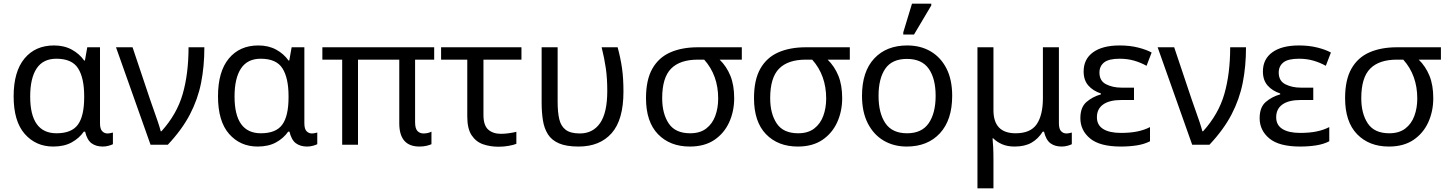

<svg xmlns="http://www.w3.org/2000/svg" viewBox="-20 -796 7977 1056"><path d="M273 10Q177 10 116 -59.5Q55 -129 55 -266Q55 -402 114.5 -474Q174 -546 277 -546Q333 -546 375 -523Q417 -500 443 -463H447L460 -536H530V-118Q530 -87 542 -74.5Q554 -62 571 -62Q579 -62 588 -64Q597 -66 601 -67V-3Q594 1 578 5.5Q562 10 545 10Q508 10 483.5 -8Q459 -26 448 -72H441Q416 -36 374.5 -13Q333 10 273 10ZM291 -63Q374 -63 408.5 -110.5Q443 -158 443 -261V-267Q443 -367 409.5 -420Q376 -473 290 -473Q217 -473 181.5 -419.5Q146 -366 146 -265Q146 -63 291 -63Z M808 0 618 -536H709L806 -247Q814 -223 826 -190Q838 -157 848.5 -125.5Q859 -94 864 -74H868Q953 -168 985 -279.5Q1017 -391 1017 -536H1104Q1104 -431 1086 -340.5Q1068 -250 1024.5 -166.5Q981 -83 903 0Z M1397 10Q1301 10 1240 -59.5Q1179 -129 1179 -266Q1179 -402 1238.5 -474Q1298 -546 1401 -546Q1457 -546 1499 -523Q1541 -500 1567 -463H1571L1584 -536H1654V-118Q1654 -87 1666 -74.5Q1678 -62 1695 -62Q1703 -62 1712 -64Q1721 -66 1725 -67V-3Q1718 1 1702 5.5Q1686 10 1669 10Q1632 10 1607.5 -8Q1583 -26 1572 -72H1565Q1540 -36 1498.5 -13Q1457 10 1397 10ZM1415 -63Q1498 -63 1532.5 -110.5Q1567 -158 1567 -261V-267Q1567 -367 1533.5 -420Q1500 -473 1414 -473Q1341 -473 1305.5 -419.5Q1270 -366 1270 -265Q1270 -63 1415 -63Z M2287 10Q2176 10 2176 -118V-468H1949V0H1862V-468H1753V-536H2368V-468H2263V-124Q2263 -89 2276 -75.5Q2289 -62 2309 -62Q2323 -62 2334.5 -65Q2346 -68 2353 -72V-3Q2345 1 2327.5 5.5Q2310 10 2287 10Z M2722 11Q2676 11 2637 -2.5Q2598 -16 2574 -52Q2550 -88 2550 -155V-468H2406V-536H2848V-468H2639V-164Q2639 -106 2665.5 -83Q2692 -60 2735 -60Q2757 -60 2780.5 -63.5Q2804 -67 2820 -71V-5Q2806 1 2778.5 6Q2751 11 2722 11Z M3162 10Q3095 10 3054.5 -7.5Q3014 -25 2993.5 -57.5Q2973 -90 2966 -134.5Q2959 -179 2959 -233V-536H3047V-236Q3047 -179 3056 -140.5Q3065 -102 3091.5 -82Q3118 -62 3169 -62Q3241 -62 3280.5 -119Q3320 -176 3320 -296Q3320 -366 3312 -421Q3304 -476 3289 -536H3377Q3393 -477 3401 -421.5Q3409 -366 3409 -292Q3409 -137 3344 -63.5Q3279 10 3162 10Z M3774 10Q3665 10 3599 -58Q3533 -126 3533 -256Q3533 -357 3568 -418.5Q3603 -480 3667 -508Q3731 -536 3818 -536H4060V-468H3938Q3976 -431 3997 -379.5Q4018 -328 4018 -256Q4018 -184 3990.5 -123.5Q3963 -63 3909 -26.5Q3855 10 3774 10ZM3776 -63Q3830 -63 3864 -89Q3898 -115 3914 -158.5Q3930 -202 3930 -254Q3930 -382 3853 -468H3818Q3720 -468 3671 -418.5Q3622 -369 3622 -256Q3622 -171 3658 -117Q3694 -63 3776 -63Z M4368 10Q4259 10 4193 -58Q4127 -126 4127 -256Q4127 -357 4162 -418.5Q4197 -480 4261 -508Q4325 -536 4412 -536H4654V-468H4532Q4570 -431 4591 -379.5Q4612 -328 4612 -256Q4612 -184 4584.5 -123.5Q4557 -63 4503 -26.5Q4449 10 4368 10ZM4370 -63Q4424 -63 4458 -89Q4492 -115 4508 -158.5Q4524 -202 4524 -254Q4524 -382 4447 -468H4412Q4314 -468 4265 -418.5Q4216 -369 4216 -256Q4216 -171 4252 -117Q4288 -63 4370 -63Z M5217 -269Q5217 -136 5149.5 -63Q5082 10 4967 10Q4896 10 4840.5 -22.5Q4785 -55 4753 -117.5Q4721 -180 4721 -269Q4721 -402 4788 -474Q4855 -546 4970 -546Q5043 -546 5098.5 -513.5Q5154 -481 5185.5 -419.5Q5217 -358 5217 -269ZM4812 -269Q4812 -174 4849.5 -118.5Q4887 -63 4969 -63Q5050 -63 5088 -118.5Q5126 -174 5126 -269Q5126 -364 5088 -418Q5050 -472 4968 -472Q4886 -472 4849 -418Q4812 -364 4812 -269ZM4948 -606V-618L4996 -776H5102V-766L5007 -606Z M5356 240V-536H5444V-190Q5444 -63 5566 -63Q5648 -63 5682 -113Q5716 -163 5716 -257V-536H5804V-118Q5804 -87 5816 -74.5Q5828 -62 5845 -62Q5853 -62 5862 -64Q5871 -66 5875 -67V-3Q5868 1 5852 5.5Q5836 10 5819 10Q5782 10 5757.5 -8Q5733 -26 5722 -72H5715Q5690 -32 5653 -11Q5616 10 5560 10Q5521 10 5492 -2.5Q5463 -15 5443 -35H5439Q5441 -17 5442.5 13Q5444 43 5444 84V240Z M6145 10Q6029 10 5975.5 -34.5Q5922 -79 5922 -146Q5922 -206 5955.5 -235Q5989 -264 6035 -277V-282Q5992 -296 5966 -325.5Q5940 -355 5940 -403Q5940 -471 5992 -508.5Q6044 -546 6138 -546Q6194 -546 6239.5 -534.5Q6285 -523 6314 -507L6286 -434Q6254 -452 6217.5 -462.5Q6181 -473 6138 -473Q6078 -473 6052.5 -452.5Q6027 -432 6027 -397Q6027 -351 6063.5 -332.5Q6100 -314 6148 -314H6217V-246H6148Q6082 -246 6047.5 -221.5Q6013 -197 6013 -151Q6013 -108 6047.5 -86.5Q6082 -65 6145 -65Q6197 -65 6235.5 -73Q6274 -81 6305 -97V-19Q6274 -3 6233 3.5Q6192 10 6145 10Z M6537 0 6347 -536H6438L6535 -247Q6543 -223 6555 -190Q6567 -157 6577.5 -125.5Q6588 -94 6593 -74H6597Q6682 -168 6714 -279.5Q6746 -391 6746 -536H6833Q6833 -431 6815 -340.5Q6797 -250 6753.5 -166.5Q6710 -83 6632 0Z M7131 10Q7015 10 6961.5 -34.5Q6908 -79 6908 -146Q6908 -206 6941.5 -235Q6975 -264 7021 -277V-282Q6978 -296 6952 -325.5Q6926 -355 6926 -403Q6926 -471 6978 -508.5Q7030 -546 7124 -546Q7180 -546 7225.5 -534.5Q7271 -523 7300 -507L7272 -434Q7240 -452 7203.5 -462.5Q7167 -473 7124 -473Q7064 -473 7038.5 -452.5Q7013 -432 7013 -397Q7013 -351 7049.5 -332.5Q7086 -314 7134 -314H7203V-246H7134Q7068 -246 7033.5 -221.5Q6999 -197 6999 -151Q6999 -108 7033.5 -86.5Q7068 -65 7131 -65Q7183 -65 7221.5 -73Q7260 -81 7291 -97V-19Q7260 -3 7219 3.5Q7178 10 7131 10Z M7619 10Q7510 10 7444 -58Q7378 -126 7378 -256Q7378 -357 7413 -418.5Q7448 -480 7512 -508Q7576 -536 7663 -536H7905V-468H7783Q7821 -431 7842 -379.5Q7863 -328 7863 -256Q7863 -184 7835.5 -123.5Q7808 -63 7754 -26.5Q7700 10 7619 10ZM7621 -63Q7675 -63 7709 -89Q7743 -115 7759 -158.5Q7775 -202 7775 -254Q7775 -382 7698 -468H7663Q7565 -468 7516 -418.5Q7467 -369 7467 -256Q7467 -171 7503 -117Q7539 -63 7621 -63Z"/></svg>

Font: Noto Sans Historical
Style: Regular
Weight: 400
Designer: Monotype Design Team
Foundry: Monotype Imaging Inc.
Version: Version 2.013; ttfautohint (v1.8.4.7-5d5b)